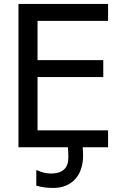

<svg xmlns="http://www.w3.org/2000/svg" viewBox="-20 -747 601 974"><path d="M528.3 -85.9H170.4V-356H503.9V-441.9H170.4V-641.1H528.3V-727.1H73.7V0H324.7C326.2 20.5 326.7 38.1 326.7 52.2C326.7 106.4 296.9 133.3 237.8 133.3C214.8 133.3 191.9 127.9 168.5 116.7H164.1V194.8C189.9 202.6 218.8 206.5 250.5 206.5C344.7 206.5 401.4 141.6 401.4 43.5C401.4 31.2 400.9 17.1 399.4 0H528.3Z"/></svg>

Font: SG Kara
Style: Regular
Weight: 400
Designer: Damoon Khanjanzadeh
Version: Version 1.000